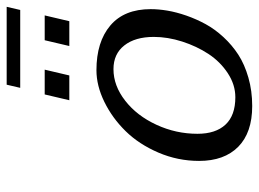

<svg xmlns="http://www.w3.org/2000/svg" viewBox="-119 -636 765 567"><g transform="rotate(-90 263.5 -352.5)"><path d="M71.8 0ZM71.8 0ZM501.5 -530.3ZM428.2 -603H501.5L484.4 -530.3H411.1ZM268.1 -603H341.3L324.2 -530.3H251ZM259.8 -40Q296.9 -40 330.8 -62.3Q364.7 -84.5 387.7 -119.4Q410.6 -154.3 424.3 -197Q438 -239.7 438 -280.8Q438 -335.9 412.8 -367.9Q387.7 -399.9 342.8 -399.9Q293.9 -399.9 249.5 -365.2Q205.1 -330.6 178.5 -272.9Q151.9 -215.3 151.9 -151.9Q151.9 -98.1 179 -69.1Q206.1 -40 259.8 -40ZM520 -290Q520 -266.6 515.6 -240.5Q511.2 -214.4 501 -184.8Q490.7 -155.3 475.8 -127.9Q460.9 -100.6 437.5 -75.2Q414.1 -49.8 385.5 -31.2Q356.9 -12.7 317.9 -1.5Q278.8 9.8 233.9 9.8Q155.3 9.8 113.5 -31.5Q71.8 -72.8 71.8 -147Q71.8 -210 96.4 -267.3Q121.1 -324.7 159.7 -364Q198.2 -403.3 246.1 -426.8Q293.9 -450.2 339.8 -450.2Q423.3 -450.2 471.7 -409.2Q520 -368.2 520 -290ZM296.9 -715.3H526.9L517.6 -675.3H287.6Z"/></g></svg>

Font: Pfennig
Style: Italic
Weight: 500
Italic angle: -13°
Version: Version 20120410 ; ttfautohint (v0.8)